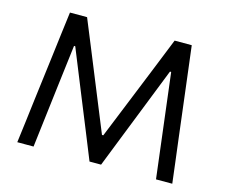

<svg xmlns="http://www.w3.org/2000/svg" viewBox="-100 -849 1159 986"><g transform="rotate(15 479.0 -356.5)"><path d="M67 0Q74 -57.5 81.5 -114.5Q88.5 -171 96.5 -237.5L126 -472.5Q134 -538 141 -594.5Q148 -651 156 -713H247Q278 -637 307 -566.5Q336 -495.5 364.5 -425.5L477.5 -148.5H484.5L596.5 -425Q625 -496 653.5 -566Q681.5 -636 712.5 -713H803.5Q811 -651.5 818 -595.5Q824.5 -539 833 -473L862 -235.5Q870 -170.5 877 -115Q883.5 -59 891 0H804.5Q793 -94.5 782.5 -180.5Q772 -266 763 -340L737 -553H730.5L640 -323.5Q607 -240 574 -156.2Q541 -72.5 512.5 0H451Q423.5 -68.5 388.5 -154.8Q353.5 -241 320.5 -322L227 -553H220.5L194.5 -340.5Q185.5 -266 175.2 -180.2Q165 -94.5 153.5 0Z"/></g></svg>

Font: Heraclito
Style: Regular
Weight: 400
Designer: Kostas Bartsokas (font) & Cristiano Sobral (main changes)
Foundry: Kostas Bartsokas (font) & Cristiano Sobral (main changes)
Version: Version 1.00;July 8, 2020;FontCreator 13.0.0.2655 64-bit